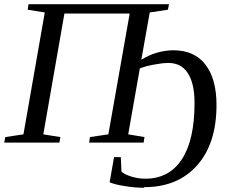

<svg xmlns="http://www.w3.org/2000/svg" viewBox="-32 -673 1068 909"><path d="M652 213 648 216Q609 216 558 208Q509 200 487 190L508 71H540L543 139Q555 152 590 163Q623 173 656 173Q769 173 829 81Q889 -10 889 -186Q889 -278 857 -327Q826 -375 765 -375Q738 -375 696 -367Q657 -360 630 -349L575 -37L652 -24L648 2H390L394 -24L481 -37L582 -609H273L173 -37L254 -24L249 2H-12L-7 -24L79 -37L180 -614L99 -627L103 -653H768L763 -627L677 -614L637 -390Q708 -434 788 -435Q888 -435 940 -368Q993 -300 993 -176Q993 6 902 109Q810 213 652 213Z"/></svg>

Font: Libra Serif Modern
Style: Italic
Weight: 400
Italic angle: -12°
Designer: Stefan Peev, Context Ltd
Foundry: Stefan Peev, Context Ltd
Version: Version 1.000